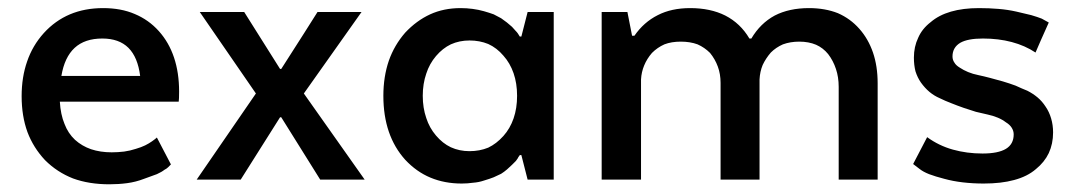

<svg xmlns="http://www.w3.org/2000/svg" viewBox="-20 -450 2691 481"><path d="M373 -105.5Q370.1 -102.5 360.4 -95.7Q353.5 -90.8 343.8 -85.9Q334 -81.1 320.3 -77.1Q305.7 -72.3 291 -70.3Q275.4 -68.4 259.8 -68.4Q231.4 -68.4 208 -76.2Q185.5 -84 168 -99.6Q150.4 -116.2 141.6 -139.6Q131.8 -163.1 129.9 -195.3Q229.5 -195.3 427.7 -195.3Q428.7 -201.2 428.7 -220.7Q428.7 -267.6 416 -305.7Q403.3 -343.8 377.9 -372.1Q352.5 -400.4 317.4 -415Q283.2 -429.7 238.3 -429.7Q192.4 -429.7 155.3 -414.1Q118.2 -398.4 89.8 -367.2Q61.5 -335.9 47.9 -295.9Q34.2 -256.8 34.2 -209Q34.2 -159.2 48.8 -119.1Q63.5 -80.1 92.8 -48.8Q123 -18.6 163.1 -2.9Q203.1 11.7 253.9 11.7Q277.3 11.7 298.8 8.8Q320.3 5.9 340.8 -2Q360.4 -8.8 373 -13.7Q385.7 -19.5 391.6 -24.4Q397.5 -27.3 401.4 -31.2Q405.3 -35.2 408.2 -38.1Q396.5 -60.5 373 -105.5ZM236.3 -353.5Q278.3 -353.5 301.8 -330.1Q325.2 -306.6 331.1 -259.8Q265.6 -259.8 133.8 -259.8Q141.6 -306.6 167 -330.1Q192.4 -353.5 236.3 -353.5Z M472.7 0Q500 0 583 0Q607.4 -39.1 681.6 -156.2Q682.6 -156.2 684.6 -156.2Q709 -117.2 782.2 0Q809.6 0 893.6 0Q855.5 -53.7 741.2 -215.8Q777.3 -266.6 885.7 -419.9Q858.4 -419.9 775.4 -419.9Q752.9 -383.8 684.6 -277.3Q684.6 -277.3 681.6 -277.3Q659.2 -312.5 591.8 -419.9Q564.5 -419.9 480.5 -419.9Q515.6 -369.1 621.1 -215.8Q584 -162.1 472.7 0Z M1282.2 -358.4Q1281.2 -360.4 1277.3 -366.2Q1275.4 -369.1 1271.5 -373Q1267.6 -377.9 1262.7 -382.8Q1255.9 -388.7 1250 -393.6Q1243.2 -398.4 1235.4 -404.3Q1226.6 -409.2 1216.8 -414.1Q1206.1 -418 1192.4 -421.9Q1178.7 -425.8 1164.1 -427.7Q1149.4 -429.7 1133.8 -429.7Q1091.8 -429.7 1057.6 -414.1Q1023.4 -398.4 995.1 -368.2Q967.8 -336.9 954.1 -297.9Q940.4 -257.8 940.4 -210Q940.4 -160.2 954.1 -120.1Q967.8 -80.1 995.1 -49.8Q1023.4 -19.5 1058.6 -4.9Q1093.8 9.8 1136.7 9.8Q1151.4 9.8 1165 7.8Q1179.7 6.8 1193.4 2Q1207 -2 1216.8 -5.9Q1227.5 -10.7 1235.4 -14.6Q1243.2 -19.5 1250 -25.4Q1255.9 -31.2 1262.7 -37.1Q1268.6 -43 1272.5 -46.9Q1275.4 -50.8 1277.3 -53.7Q1278.3 -56.6 1280.3 -58.6Q1281.2 -60.5 1282.2 -61.5Q1283.2 -61.5 1286.1 -61.5Q1290 -46.9 1301.8 0Q1317.4 0 1367.2 0Q1367.2 -105.5 1367.2 -419.9Q1350.6 -419.9 1301.8 -419.9Q1297.9 -404.3 1286.1 -358.4Q1285.2 -358.4 1282.2 -358.4ZM1275.4 -210Q1275.4 -178.7 1266.6 -153.3Q1257.8 -127.9 1241.2 -109.4Q1223.6 -89.8 1203.1 -80.1Q1181.6 -71.3 1156.2 -71.3Q1130.9 -71.3 1109.4 -81.1Q1088.9 -90.8 1072.3 -110.4Q1055.7 -129.9 1047.9 -154.3Q1039.1 -179.7 1039.1 -210Q1039.1 -240.2 1047.9 -265.6Q1055.7 -290 1072.3 -309.6Q1088.9 -329.1 1109.4 -338.9Q1130.9 -348.6 1156.2 -348.6Q1181.6 -348.6 1203.1 -339.8Q1224.6 -330.1 1241.2 -310.5Q1257.8 -292 1266.6 -266.6Q1275.4 -241.2 1275.4 -210Z M1487.3 0Q1512.7 0 1585.9 0Q1585.9 -62.5 1585.9 -251Q1586.9 -269.5 1593.8 -286.1Q1600.6 -302.7 1613.3 -317.4Q1627 -331.1 1644.5 -338.9Q1662.1 -345.7 1685.5 -345.7Q1709 -345.7 1727.5 -338.9Q1745.1 -331.1 1758.8 -317.4Q1771.5 -301.8 1778.3 -283.2Q1785.2 -264.6 1785.2 -242.2Q1785.2 -161.1 1785.2 0Q1809.6 0 1882.8 0Q1882.8 -62.5 1882.8 -251Q1883.8 -270.5 1890.6 -287.1Q1898.4 -303.7 1911.1 -318.4Q1923.8 -331.1 1941.4 -338.9Q1960 -345.7 1982.4 -345.7Q2005.9 -345.7 2024.4 -337.9Q2042 -330.1 2054.7 -314.5Q2067.4 -297.9 2074.2 -277.3Q2081.1 -256.8 2081.1 -232.4Q2081.1 -154.3 2081.1 0Q2105.5 0 2178.7 0Q2178.7 -60.5 2178.7 -241.2Q2178.7 -284.2 2167 -318.4Q2155.3 -352.5 2132.8 -377.9Q2110.4 -403.3 2079.1 -417Q2046.9 -429.7 2006.8 -429.7Q1957 -429.7 1920.9 -411.1Q1884.8 -391.6 1862.3 -353.5Q1861.3 -353.5 1857.4 -353.5Q1835 -391.6 1796.9 -411.1Q1759.8 -429.7 1709 -429.7Q1662.1 -429.7 1627.9 -412.1Q1592.8 -394.5 1569.3 -360.4Q1567.4 -360.4 1563.5 -360.4Q1560.5 -375 1551.8 -419.9Q1536.1 -419.9 1487.3 -419.9Q1487.3 -407.2 1487.3 -367.2Q1487.3 -275.4 1487.3 0Z M2267.6 -39.1Q2271.5 -36.1 2284.2 -26.4Q2293 -19.5 2307.6 -13.7Q2323.2 -7.8 2345.7 -2Q2367.2 3.9 2391.6 6.8Q2417 9.8 2444.3 9.8Q2488.3 9.8 2520.5 1Q2553.7 -7.8 2575.2 -26.4Q2596.7 -43.9 2607.4 -66.4Q2618.2 -89.8 2618.2 -118.2Q2618.2 -136.7 2613.3 -153.3Q2608.4 -169.9 2599.6 -182.6Q2590.8 -196.3 2579.1 -206.1Q2567.4 -215.8 2553.7 -222.7Q2539.1 -228.5 2524.4 -235.4Q2508.8 -241.2 2492.2 -246.1Q2475.6 -251 2460 -254.9Q2445.3 -258.8 2431.6 -261.7Q2417 -264.6 2405.3 -269.5Q2393.6 -274.4 2384.8 -280.3Q2375 -286.1 2371.1 -293Q2366.2 -299.8 2366.2 -308.6Q2366.2 -331.1 2385.7 -342.8Q2404.3 -353.5 2442.4 -353.5Q2481.4 -353.5 2514.6 -344.7Q2547.9 -335.9 2574.2 -318.4Q2585 -343.8 2607.4 -393.6Q2602.5 -396.5 2589.8 -403.3Q2580.1 -407.2 2563.5 -412.1Q2547.9 -416 2526.4 -420.9Q2504.9 -425.8 2481.4 -427.7Q2458 -429.7 2432.6 -429.7Q2392.6 -429.7 2362.3 -420.9Q2332 -412.1 2311.5 -394.5Q2290 -377.9 2280.3 -355.5Q2269.5 -333 2269.5 -305.7Q2269.5 -287.1 2273.4 -271.5Q2278.3 -255.9 2287.1 -243.2Q2296.9 -229.5 2308.6 -219.7Q2320.3 -210 2334 -204.1Q2347.7 -197.3 2363.3 -191.4Q2377.9 -185.5 2394.5 -179.7Q2410.2 -174.8 2424.8 -169.9Q2440.4 -166 2454.1 -163.1Q2467.8 -160.2 2479.5 -155.3Q2491.2 -150.4 2500 -143.6Q2509.8 -137.7 2514.6 -129.9Q2519.5 -122.1 2519.5 -113.3Q2519.5 -88.9 2500 -77.1Q2480.5 -65.4 2441.4 -65.4Q2402.3 -65.4 2367.2 -75.2Q2332 -85 2302.7 -106.4Q2291 -84 2267.6 -39.1Z"/></svg>

Font: TextaAlt
Style: Bold
Weight: 400
Designer: Daniel Hernandez & Miguel Hernandez
Version: Version 1.005;com.myfonts.easy.latinotype.texta.alt-bold.wfk